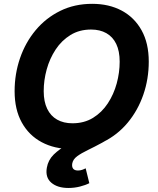

<svg xmlns="http://www.w3.org/2000/svg" viewBox="-20 -757 811 988"><path d="M346.8 9.8Q260.4 9.8 194.6 -25.3Q128.9 -60.3 92.1 -126.7Q55.2 -193.2 55.2 -287.7Q55.2 -376.7 83.1 -457.8Q111 -538.8 163.5 -601.7Q216 -664.6 289.7 -700.9Q363.3 -737.3 454.6 -737.3Q540.8 -737.3 606.2 -702.4Q671.6 -667.5 708.6 -601Q745.5 -534.6 745.5 -439.8Q745.5 -350.5 717.5 -269.6Q689.5 -188.7 637.1 -125.7Q584.7 -62.8 511.3 -26.5Q437.9 9.8 346.8 9.8ZM352.9 -122.6Q413.1 -122.6 458.6 -150.5Q504.1 -178.5 534.7 -225Q565.3 -271.6 580.6 -327.7Q595.8 -383.7 595.8 -439.7Q595.8 -494.1 578.1 -530.9Q560.4 -567.6 527.3 -586.3Q494.3 -605 448.6 -605Q388.4 -605 342.8 -576.9Q297.1 -548.8 266.4 -502.3Q235.7 -455.7 220.3 -399.9Q204.9 -344 204.9 -288Q204.9 -233.9 222.9 -197Q240.9 -160.1 274 -141.4Q307.2 -122.6 352.9 -122.6ZM332.3 210.3Q275.7 210.3 244 183.1Q212.3 155.9 221 106Q227.8 66.7 256.1 38.6Q284.5 10.6 326.5 -12.3Q368.6 -35.3 417.3 -59.1Q466 -83 514.5 -113.7Q563 -144.4 604.4 -187.5Q645.7 -230.5 672.9 -292.2Q700 -353.8 705.2 -439.8H745.5Q740.4 -343.7 717.4 -274.3Q694.4 -204.8 660 -156.8Q625.7 -108.9 585.6 -76.6Q545.5 -44.4 505.9 -22.9Q466.3 -1.4 432.5 14.9Q398.7 31.1 377.1 47Q355.4 62.9 351.7 84.7Q349.1 101.7 356.5 111.1Q364 120.4 381.2 120.4Q392.4 120.4 402.2 117.1Q412 113.8 420.8 109.1L439.6 185.6Q420.1 195.7 391.4 203Q362.6 210.3 332.3 210.3Z"/></svg>

Font: Inter
Style: Italic
Weight: 400
Italic angle: -9.3988°
Designer: Rasmus Andersson
Foundry: rsms
Version: Version 4.001;git-66647c0bb